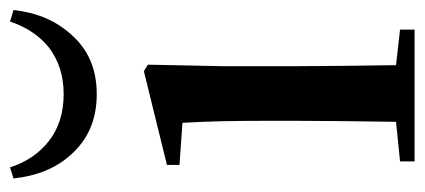

<svg xmlns="http://www.w3.org/2000/svg" viewBox="-252 -595 847 383"><g transform="rotate(-90 171.5 -403.5)"><path d="M304 0V-29L233 -37C232 -112 231 -177 231 -232V-385L234 -532L221 -540L34 -494V-469L118 -463C121 -415 122 -361 122 -300V-232C122 -178 121 -113 120 -37L41 -29V0ZM175 -634C225 -634 265 -651 295 -686C322 -716 338 -754 343 -800L320 -807C309 -774 292 -749 269 -730C243 -710 212 -700 175 -700C138 -700 106 -710 81 -730C57 -749 40 -774 29 -807L7 -800C12 -754 27 -716 54 -686C85 -651 125 -634 175 -634Z"/></g></svg>

Font: AllPunType SemiBold
Style: Regular
Weight: 600
Version: 1.0